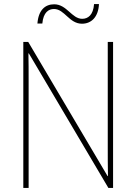

<svg xmlns="http://www.w3.org/2000/svg" viewBox="-20 -919 667 939"><path d="M163 -804H187C192 -859 218 -875 244 -875C296 -875 318 -803 381 -803C426 -803 461 -835 464 -899H440C436 -845 410 -827 382 -827C331 -827 307 -898 245 -898C200 -898 168 -869 163 -804ZM533 0V-714H507V-200C507 -160 507 -107 508 -58H506L118 -714H94V0H120V-519C120 -573 120 -612 119 -658H121L510 0Z"/></svg>

Font: Noto Sans Arabic UI SmCn Th
Style: Regular
Weight: 100
Width: 4
Designer: Monotype Design Team, Nadine Chahine and Nizar Qandah
Foundry: Monotype Imaging Inc.
Version: Version 2.010